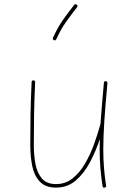

<svg xmlns="http://www.w3.org/2000/svg" viewBox="-20 -875 629 904"><path d="M485.8 -483.4Q476.1 -378.9 471.2 -304.7Q466.3 -230.5 466.3 -172.4Q466.3 -124 469.7 -83.3Q473.1 -42.5 479.5 -1Q481 6.3 473.1 8.3Q463.9 10.3 462.9 2Q456.5 -40 452.9 -81.8Q449.2 -123.5 449.2 -172.4Q449.2 -195.3 450.2 -220.2Q431.6 -164.6 404.1 -112.1Q376.5 -59.6 337.2 -25.6Q297.9 8.3 244.1 8.3Q193.4 8.3 167 -20.3Q140.6 -48.8 131.6 -94.5Q122.6 -140.1 122.6 -190.9Q122.6 -265.1 123.8 -336.4Q125 -407.7 128.9 -488.8Q128.9 -496.6 137.2 -496.6Q145.5 -496.6 145.5 -487.8Q141.6 -406.7 140.4 -335.9Q139.2 -265.1 139.2 -190.9Q139.2 -146 146.7 -104Q154.3 -62 176.8 -35.2Q199.2 -8.3 244.1 -8.3Q288.1 -8.3 321.5 -34.9Q355 -61.5 379.9 -104Q404.8 -146.5 422.6 -195.6Q440.4 -244.6 452.6 -289.6L453.1 -291Q456.1 -332 460 -380.1Q463.9 -428.2 469.2 -485.4Q470.2 -493.7 478.5 -492.7Q486.3 -491.7 485.8 -483.4ZM341.3 -853Q348.1 -847.2 342.8 -840.8Q315.4 -806.6 290.8 -771.7Q266.1 -736.8 245.1 -690.4Q241.7 -682.6 233.9 -686Q226.1 -689.5 229.5 -697.3Q251 -745.1 276.4 -781.2Q301.8 -817.4 329.1 -851.6Q335 -858.4 341.3 -853Z"/></svg>

Font: Mikhak-DS2-FD Thin
Style: Regular
Weight: 100
Designer: Amin Abedi
Version: Version 3.2